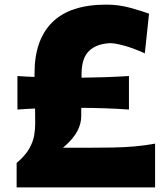

<svg xmlns="http://www.w3.org/2000/svg" viewBox="-20 -819 733 839"><path d="M52.7 0V-106.9Q91.3 -139.6 108.2 -170.2Q125 -200.7 129.4 -228Q133.8 -255.4 133.8 -277.8L133.3 -344.7Q95.2 -343.3 56.2 -340.3V-486.8Q75.2 -485.4 94 -484.4Q112.8 -483.4 130.9 -482.9V-499Q130.9 -645 208.7 -721.9Q286.6 -798.8 444.8 -798.8Q497.6 -798.8 547.1 -785.4Q596.7 -772 631.3 -759.3L612.8 -585.9Q559.6 -609.9 520.5 -620.1Q481.4 -630.4 461.4 -630.4Q402.3 -627.9 369.4 -596.7Q336.4 -565.4 336.4 -494.6V-479.5Q385.7 -480 436.8 -481.7Q487.8 -483.4 543.5 -486.8V-340.3Q487.3 -344.2 435.8 -345.9Q384.3 -347.7 335 -347.7V-311.5Q335 -278.3 317.6 -245.4Q300.3 -212.4 255.4 -173.3H350.1Q418.9 -173.3 471.2 -174.3Q523.4 -175.3 567.9 -179.2Q612.3 -183.1 657.7 -191.4V0Z"/></svg>

Font: Pinar DS1 ExtraBold
Style: Regular
Weight: 800
Designer: Amin Abedi
Version: Version 3.000